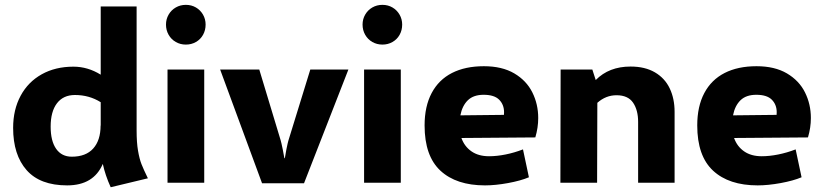

<svg xmlns="http://www.w3.org/2000/svg" viewBox="-20 -768 3457 807"><path d="M445.3 19Q422.4 -31.2 412.1 -79.1Q373.5 11.2 262.2 11.2Q148.4 11.2 91.8 -53Q35.2 -117.2 35.2 -230.5Q35.2 -307.1 66.7 -365.5Q98.1 -423.8 155.5 -455.8Q212.9 -487.8 288.6 -487.8Q349.1 -487.8 403.3 -454.1V-740.7H554.2V-219.7Q554.2 -168.9 560.1 -134.8Q565.9 -100.6 574.7 -78.1Q583.5 -55.7 601.6 -18.6ZM402.8 -240.7 403.3 -239.7V-338.4Q355 -368.7 294.9 -368.7Q246.1 -368.7 219.5 -334Q192.9 -299.3 192.9 -235.8Q192.9 -175.3 216.1 -142.3Q239.3 -109.4 281.7 -109.4Q340.8 -109.4 371.8 -143.8Q402.8 -178.2 402.8 -240.7Z M677.7 -664.6Q677.7 -687.5 688.7 -706.5Q699.7 -725.6 718.8 -736.6Q737.8 -747.6 761.2 -747.6Q784.7 -747.6 803.5 -736.6Q822.3 -725.6 833.3 -706.5Q844.2 -687.5 844.2 -664.6Q844.2 -641.1 833.5 -621.8Q822.8 -602.5 803.7 -591.6Q784.7 -580.6 761.2 -580.6Q737.8 -580.6 718.8 -591.6Q699.7 -602.5 688.7 -621.8Q677.7 -641.1 677.7 -664.6ZM684.1 -475.6H838.4V0H684.1Z M905.3 -475.6H1069.8L1159.7 -178.2Q1162.6 -168.5 1168.5 -139.6Q1174.3 -110.8 1175.3 -103H1177.2Q1178.2 -112.3 1183.8 -140.4Q1189.5 -168.5 1191.9 -176.3L1284.2 -475.6H1444.3L1257.8 2.4H1081.5Z M1503.9 -664.6Q1503.9 -687.5 1514.9 -706.5Q1525.9 -725.6 1544.9 -736.6Q1564 -747.6 1587.4 -747.6Q1610.8 -747.6 1629.6 -736.6Q1648.4 -725.6 1659.4 -706.5Q1670.4 -687.5 1670.4 -664.6Q1670.4 -641.1 1659.7 -621.8Q1648.9 -602.5 1629.9 -591.6Q1610.8 -580.6 1587.4 -580.6Q1564 -580.6 1544.9 -591.6Q1525.9 -602.5 1514.9 -621.8Q1503.9 -641.1 1503.9 -664.6ZM1510.3 -475.6H1664.6V0H1510.3Z M2242.2 -272Q2242.2 -231.4 2230 -190.4L1919.4 -188Q1932.1 -152.3 1961.7 -131.8Q1991.2 -111.3 2035.6 -111.3Q2068.4 -111.3 2105 -118.7Q2141.6 -126 2178.2 -140.1L2203.1 -22.9Q2168.5 -8.3 2115.2 1.5Q2062 11.2 2018.6 11.2Q1897.9 11.2 1831.3 -50.5Q1764.6 -112.3 1764.6 -240.7Q1764.6 -320.8 1794.2 -376.7Q1823.7 -432.6 1879.6 -461.2Q1935.5 -489.7 2013.7 -489.7Q2090.3 -489.7 2141.6 -459.5Q2192.9 -429.2 2217.5 -379.6Q2242.2 -330.1 2242.2 -272ZM2098.6 -296.4Q2098.6 -328.1 2078.1 -348.9Q2057.6 -369.6 2012.7 -369.6Q1970.2 -369.6 1946.5 -346.7Q1922.9 -323.7 1915 -283.2L2098.1 -285.2Q2098.6 -289.1 2098.6 -296.4Z M2815.4 -297.9V0H2662.1V-255.9Q2662.1 -305.2 2640.9 -336.4Q2619.6 -367.7 2571.3 -367.7Q2526.4 -367.7 2490.7 -335.9L2489.7 0H2335.4L2336.4 -475.6H2469.7L2483.9 -431.6Q2539.6 -488.3 2630.4 -488.3Q2690.9 -488.3 2732.7 -463.9Q2774.4 -439.5 2794.9 -396.5Q2815.4 -353.5 2815.4 -297.9Z M3388.2 -272Q3388.2 -231.4 3376 -190.4L3065.4 -188Q3078.1 -152.3 3107.7 -131.8Q3137.2 -111.3 3181.6 -111.3Q3214.4 -111.3 3251 -118.7Q3287.6 -126 3324.2 -140.1L3349.1 -22.9Q3314.5 -8.3 3261.2 1.5Q3208 11.2 3164.6 11.2Q3043.9 11.2 2977.3 -50.5Q2910.6 -112.3 2910.6 -240.7Q2910.6 -320.8 2940.2 -376.7Q2969.7 -432.6 3025.6 -461.2Q3081.5 -489.7 3159.7 -489.7Q3236.3 -489.7 3287.6 -459.5Q3338.9 -429.2 3363.5 -379.6Q3388.2 -330.1 3388.2 -272ZM3244.6 -296.4Q3244.6 -328.1 3224.1 -348.9Q3203.6 -369.6 3158.7 -369.6Q3116.2 -369.6 3092.5 -346.7Q3068.8 -323.7 3061 -283.2L3244.1 -285.2Q3244.6 -289.1 3244.6 -296.4Z"/></svg>

Font: Selawik
Style: Bold
Weight: 700
Designer: Aaron Bell
Foundry: Microsoft Corporation
Version: Version 1.01